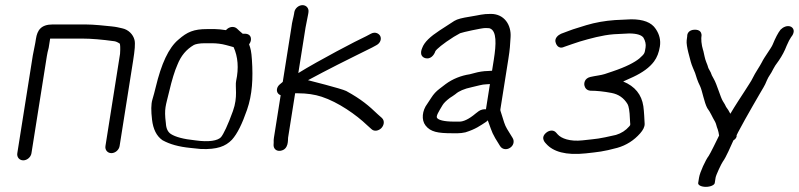

<svg xmlns="http://www.w3.org/2000/svg" viewBox="-20 -578 3104 746"><path d="M102.2 17.5 162.1 -360.3C163.6 -369.9 165.9 -380.2 168.9 -391.2L169.1 -391.8L174.3 -424.7C174.5 -426 174.4 -425.7 174.8 -428C174.8 -428 175.3 -428 176.3 -428H302.9C333.1 -428 376.1 -424.6 424.4 -417.8C429.8 -417 436.8 -414.3 445.5 -408.4C446.8 -404.9 448.1 -392.6 446.4 -368.6L389.7 -10.5C387.3 4.5 397.8 17 412.8 17C427.8 17 442.3 4.5 444.7 -10.5L497.1 -341.4C503.6 -382.7 506.2 -408.5 502.6 -422.8C497.2 -444.5 478.8 -463 454.8 -468L435.9 -472.2C430.6 -473.4 423.2 -474.4 413.2 -475.5C390 -477.8 345.1 -483 311.6 -483H185C139.1 -483 124.9 -460.4 119.7 -427.3L117.1 -411.3L107.5 -362.8L47.2 17.5C44.8 32.5 55.3 45 70.4 45C85.4 45 99.8 32.5 102.2 17.5Z M897.5 -263.8C892.7 -241.5 905.2 -202 885 -146.4C865.2 -91.5 848.5 -56.8 838.5 -44.8C825.9 -31.6 792.7 -25 738.3 -32.7L737.7 -32.8L737 -32.9C693.9 -37.3 662 -45.7 644 -57.3C632.5 -64.9 625.6 -77.9 624.5 -99.1L624.4 -99.5L624.4 -99.9C617.1 -157.4 624.3 -167 637.1 -221.5C648 -267.8 658.6 -302.3 669.3 -326.3C683.1 -361.2 703.5 -385.8 733.2 -403.2C740.5 -406.9 754.7 -410 776.2 -410H802.2C821.7 -410 840.6 -407.7 858 -403C867.6 -400 880.7 -397.3 887.7 -394.8C904.4 -357.6 908.3 -313.7 897.5 -263.8ZM673.7 -424.4C635 -392.4 606.7 -329.8 584.9 -238.7C581 -222.5 576.8 -206.7 572.2 -191.5C566.6 -173 566.7 -147.2 570.8 -112.5C575 -76.7 587.9 -49.6 610.9 -33.5L611.4 -33.1L611.9 -32.9C639.7 -17.6 674.3 -7.6 721.3 -3.1L761.2 1L761.6 1C823.4 3 855.8 -8.8 881.2 -35.1C902.5 -58.8 920.9 -96.9 939.8 -151.3C960.4 -210.5 963.6 -273.4 958.8 -345.9C956.7 -378.3 953.8 -389.4 947.8 -405.7C950.2 -408.6 953.9 -415.6 954.7 -421C955.8 -427.7 955 -435.2 949.8 -440.5C945 -445.4 938 -447 931.3 -447H922.9C920.5 -448.9 915.8 -452.9 910 -458.2L900.3 -467.3C888.9 -477 870.4 -475.1 857.9 -460.9C840.7 -463.4 825.8 -465 815.2 -465L784.9 -465C732.6 -465 707.5 -454 673.7 -424.4Z M1123.5 -530.5 1122.6 -524.5C1120.3 -509.8 1115 -495.8 1112 -470.2L1078.7 -260.2C1078.4 -259.9 1077.4 -258.9 1076.2 -257.7C1073.3 -255.3 1071.1 -253.5 1067.5 -250.5C1054.4 -239.8 1052.6 -223.6 1060.9 -214.3C1063.5 -211.5 1065.6 -209.9 1070.5 -208L1044.3 -42.8C1043.3 -36.8 1043.1 -31.8 1043.4 -24L1043 -16.4C1041.8 -1 1053 10.4 1069.8 7.8C1102.9 2.7 1098.2 -35.6 1099.3 -42.7L1126.7 -215.5H1139.2C1171.5 -215.5 1203 -211 1229.9 -202.1C1294.1 -181.1 1364.1 -132.1 1406.6 -91.3L1423.3 -76.3C1434.9 -65.3 1452.3 -70.5 1461.8 -80.4C1471.6 -90.6 1476 -108.1 1463.8 -119.7L1448 -133.7C1413.5 -166.7 1384.5 -192 1325.3 -224.4C1306.4 -233.9 1176.7 -266.4 1176.7 -266.4C1208.1 -282.9 1257.8 -309.9 1290.6 -326C1330.1 -345.4 1386.6 -374.5 1424.3 -392.6L1424.6 -392.7L1442.3 -402.3C1458.9 -411 1462.8 -427.6 1457.3 -438.1C1452.1 -448 1437.6 -455.7 1421.5 -447.2L1402.8 -437.3C1366.2 -420.6 1218.8 -343.4 1139.1 -294.1L1167.2 -471.3L1177.6 -524.3L1178.5 -530.5C1180.9 -545.5 1170.4 -558 1155.4 -558C1140.4 -558 1125.9 -545.5 1123.5 -530.5Z M1840.3 -146.3 1840 -146.1 1828.7 -137.5 1828.3 -137.2C1801.2 -114.2 1780.2 -105.5 1765.5 -105.5H1744.5C1702.8 -105.5 1683.6 -112.4 1678.7 -119.2L1678.5 -119.5L1678.2 -119.8C1672.9 -126.2 1685.4 -145.8 1699.3 -169.1C1704.1 -177.2 1713 -186.3 1727.9 -197.6C1734.2 -201.5 1743.2 -207.4 1749.5 -212.2L1750 -212.6L1750.5 -213C1762.7 -223.7 1783.1 -233.1 1813.5 -239.4C1832.2 -243.2 1853.4 -250.5 1870.1 -250.5H1870.7L1883.6 -251.4L1868.1 -153.3C1859.3 -154.3 1848.7 -152.1 1840.3 -146.3ZM1876.6 -106.7C1894 -59.7 1890.2 -62.4 1922.7 -11C1931.2 3.3 1949 5 1962 -3.9C1974.9 -12.2 1980 -28.7 1971.6 -42.2C1961.4 -58.4 1959.2 -62.7 1950 -77.3C1940.9 -91.7 1935.9 -111.8 1929.6 -131.5L1924.6 -147.3C1924 -149.3 1923.9 -151.2 1924.2 -153.3L1955.2 -348.9C1961.7 -389.9 1961.7 -401.4 1963.8 -433.7C1967 -480.6 1939.9 -524 1887.1 -524C1853.4 -524 1845.6 -519.5 1804.9 -513.1C1776.9 -508.7 1757.2 -504.2 1745.1 -496.7C1726.6 -484.9 1707 -471.9 1687.9 -459.6C1652.3 -436.2 1628.7 -414.9 1620.3 -391.4C1616.3 -382 1613.4 -370.3 1619.3 -361.2C1622.5 -356.2 1627.7 -353.3 1633.1 -351.9C1651.7 -347 1666.2 -362.3 1671.7 -379.3C1676.4 -387 1700 -407.6 1743 -434.8C1754 -441 1761.2 -445.1 1767.7 -448.9C1776.6 -452.7 1851.8 -469 1864.4 -469C1874 -469 1881.1 -468.6 1882.2 -468.1L1882.8 -467.9C1910.7 -458.3 1908.1 -406.1 1898.8 -347.1L1891.8 -303.1C1891.8 -303.1 1889.6 -303 1888.7 -303L1875.3 -302.1C1859.4 -302 1839.9 -299 1821.9 -293.8L1804.9 -289.4C1772 -284.5 1738.6 -271.4 1711.4 -251.2C1706.4 -247.1 1698.3 -240.9 1687.4 -232.8C1674.8 -223.4 1664.2 -211.8 1655.8 -198.4C1648.4 -186.5 1643 -178.3 1640.2 -174.7C1620.2 -148.4 1616.4 -112.1 1633.4 -90.4C1652.8 -65.4 1681.3 -60.3 1736.1 -60.3H1758.9C1767.8 -60.3 1777.2 -61.4 1787.1 -63.6L1788 -63.7L1788.8 -64C1827.7 -76 1846.4 -90 1869.4 -105L1870 -105.5L1875.3 -110.4C1875.7 -109.1 1876.2 -107.9 1876.6 -106.7Z M2480 -431.7C2487.5 -418.9 2490.3 -405.9 2488.3 -393.6C2484.5 -369.3 2484.9 -369.8 2463.9 -350.6C2445.8 -335.8 2412.9 -318.2 2359.3 -300.3C2349.8 -297.1 2340 -293.8 2329.9 -290.4C2315.1 -285.5 2294.5 -283.8 2273.8 -279C2251.2 -273.7 2248.6 -255 2250.8 -245.6C2252.6 -237.6 2258.5 -226.8 2273.9 -225.6L2274.6 -225.5H2275.4C2298.9 -225.5 2325.8 -222.7 2356 -216.9C2383.2 -211.7 2403.6 -197.8 2418.4 -173.4C2422.6 -166.5 2426.6 -146.7 2427.5 -115.5C2428.1 -93.3 2431.3 -93.9 2425.4 -87.6L2425.1 -87.3L2424.9 -87C2411.2 -71.1 2393.9 -60 2373.3 -53.8C2300.9 -37.4 2306.2 -39.7 2243.6 -32.7C2194.3 -27.2 2160.8 -40.2 2147.1 -55.6L2140.3 -63.2C2130.7 -74 2114.1 -72.6 2101.8 -62C2077.6 -41.3 2099.8 -22 2102.6 -18.8C2129.1 10.9 2177.9 26.4 2256.3 17.9C2304.2 12.5 2323 11.4 2378.8 -3.7C2413.3 -13.5 2443.2 -32.5 2467.3 -59.9C2478 -72.1 2485.3 -84.7 2484.7 -97.4C2483.5 -118.9 2482.8 -141.3 2479.7 -165.2C2472.9 -210.7 2447.2 -242.6 2401.3 -261.4C2412.1 -266 2425.7 -272.2 2440.7 -279.3C2476.5 -296.1 2503.7 -315.7 2521 -338.9C2533 -354.9 2540.3 -374.5 2543.9 -397.3C2547.8 -421.7 2542.1 -444.6 2528 -465.3C2511.2 -491.5 2478.5 -503 2433 -503H2432.6L2369.4 -500C2330.3 -497.2 2293.2 -490.7 2258.4 -480.3C2246.6 -476.4 2235.1 -472.7 2223.7 -469.5C2198.8 -462.3 2183.3 -455.1 2160.9 -447.2L2160.3 -447L2159.7 -446.7C2148.2 -441.4 2135.2 -430.1 2138.2 -415.3C2139.6 -408.6 2147.7 -384.5 2172.5 -396.1L2203.3 -406.8C2212.5 -410.1 2222.1 -413.3 2232.8 -416.6C2271.9 -428 2319.3 -441.5 2365.2 -445L2424.8 -448C2455.9 -447.8 2472.7 -441.5 2480 -431.7Z M2722.5 148C2740.1 148 2755.8 141.2 2757.1 133L2760.4 112C2762 101.9 2783 57.3 2788.6 49.7C2800.7 34 2819.9 -11.4 2829.6 -32.6C2837.8 -37.6 2843.3 -44.3 2842 -52.4C2850.1 -69.9 2857 -80 2874.4 -113.1C2894.9 -150.7 2913.7 -181.3 2931.6 -213.1C2942.9 -233.8 2950.5 -242.1 2960 -266.5C2966.5 -282.3 2975 -289.8 2984.3 -309.7C2987.5 -316.5 2994.8 -328 3006.2 -343C3018.8 -361.5 3029 -380.7 3036.5 -400.5C3042.8 -415.4 3048.9 -426.8 3053.9 -434C3064.7 -446.6 3069.7 -464.5 3053.8 -474C3038.5 -481.1 3022.2 -472.3 3012.7 -462.7C3002.6 -449.8 2992.9 -430.8 2982.1 -404.7C2976.7 -391.1 2949.6 -356.2 2940.1 -336.1C2933.1 -321.9 2913.4 -293.7 2905.1 -275.8C2899.4 -263 2883.2 -240.2 2874.6 -225.9C2859.9 -202.9 2837.3 -169.4 2817.7 -136C2815.5 -139.8 2811 -147.4 2809.8 -150.2L2801.2 -162.6C2798.6 -168.8 2794.4 -176.2 2788.5 -185.2C2779.7 -198.8 2765.1 -251.9 2753.3 -271.4C2747.3 -281.3 2743.5 -289.7 2741.6 -296.2L2741.5 -296.5L2732.3 -313.5C2730.3 -320.7 2727.3 -329.6 2724 -337C2718.4 -350.6 2716.7 -364.1 2712.4 -382C2712.4 -382 2712.1 -381.6 2712.1 -381.6C2712.1 -381.6 2712 -382 2712 -382C2705 -405.7 2703.3 -426.1 2706 -443C2706 -443 2705.8 -442 2705.8 -442C2705.8 -442 2705.8 -443 2705.8 -443C2705 -451 2700.6 -463.7 2677.2 -462.5C2657.9 -461.4 2649.5 -449.1 2650.1 -437.2C2649.6 -433.8 2648.8 -427.8 2648 -420.8C2645.4 -399.4 2661.5 -349 2663.8 -338.4C2668 -322.8 2675.6 -307.5 2680.7 -294.5L2688.1 -271.5C2691.1 -262.7 2695.1 -253.3 2700.4 -242.6C2708.4 -226.2 2716.2 -179.3 2728.1 -157.9C2741.6 -139.8 2746.1 -125.4 2758.6 -104.5C2763.8 -94.3 2763.1 -88.6 2768.8 -75C2771.3 -68.5 2772.2 -61.4 2774 -51.4C2766.5 -36 2738.3 21.9 2733.4 28C2721.8 42.9 2699.3 91.3 2696.1 112L2692.7 133C2691.4 141.2 2704.9 148 2722.5 148Z"/></svg>

Font: MewTooHand
Style: BdIta
Weight: 400
Designer: Mew Too, Robert Jablonski
Version: Version 0.77